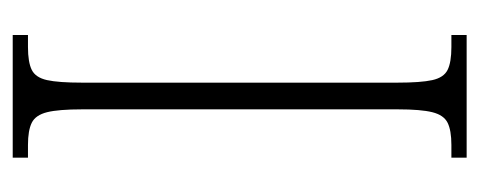

<svg xmlns="http://www.w3.org/2000/svg" viewBox="-246 -508 754 302"><g transform="rotate(-90 131.0 -357.0)"><path d="M34 0V-24H54Q77 -24 89 -30Q101 -36 105.5 -54Q110 -72 110 -108V-605Q110 -642 105.5 -660Q101 -678 89 -684Q77 -690 54 -690H34V-714H227V-690H208Q184 -690 172 -684Q160 -678 156 -660Q152 -642 152 -605V-109Q152 -72 156 -54Q160 -36 172 -30Q184 -24 208 -24H227V0Z"/></g></svg>

Font: Noto Serif ExtraCondensed ExtraLight
Style: Regular
Weight: 200
Width: 2
Designer: Monotype Design Team
Foundry: Monotype Imaging Inc.
Version: Version 2.015